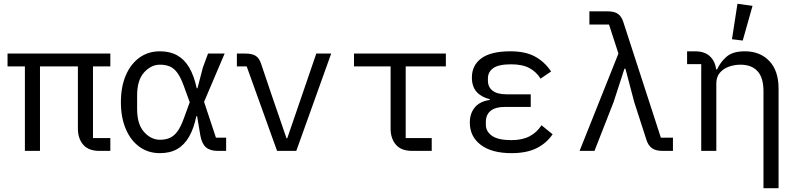

<svg xmlns="http://www.w3.org/2000/svg" viewBox="-20 -800 4240 1018"><path d="M112 -448H20V-516H565V-448H473V-68H565V0H507Q449 0 421 -33Q393 -66 393 -118V-448H192V0H112Z M1179 0H1134Q1094 0 1072 -19Q1050 -38 1042 -83L1025 -184H1021Q1008 -120 983 -76Q958 -32 920 -10Q882 12 828 12Q766 12 719.5 -21.5Q673 -55 647 -116Q621 -177 621 -258Q621 -340 647 -400.5Q673 -461 719.5 -494.5Q766 -528 828 -528Q881 -528 919.5 -506.5Q958 -485 983.5 -441.5Q1009 -398 1023 -332H1027L1056 -443L1083 -516H1171L1062 -260L1125 -70H1179ZM828 -59Q858 -59 880.5 -69Q903 -79 921 -103.5Q939 -128 955 -173L986 -258L955 -343Q939 -388 921 -413Q903 -438 880.5 -447.5Q858 -457 828 -457Q781 -457 744 -416Q707 -375 707 -294V-222Q707 -141 744 -100Q781 -59 828 -59Z M1449 0 1288 -448H1236V-516H1281Q1316 -516 1335.5 -504Q1355 -492 1365 -460L1419 -300L1499 -67H1503L1583 -300L1657 -516H1736L1551 0Z M2165 0Q2107 0 2079 -33Q2051 -66 2051 -118V-448H1857V-516H2344V-448H2131V-68H2269V0Z M2692 12Q2587 12 2529 -32Q2471 -76 2471 -150Q2471 -199 2498 -231Q2525 -263 2577 -270V-274Q2532 -285 2507 -313Q2482 -341 2482 -389Q2482 -454 2532.5 -491Q2583 -528 2686 -528Q2766 -528 2817 -500Q2868 -472 2902 -421L2846 -383Q2824 -419 2787 -439Q2750 -459 2690 -459Q2623 -459 2595 -438.5Q2567 -418 2567 -385V-373Q2567 -338 2592 -319Q2617 -300 2665 -300H2794V-233H2655Q2607 -233 2581.5 -212.5Q2556 -192 2556 -153V-139Q2556 -103 2588.5 -80Q2621 -57 2692 -57Q2749 -57 2788 -77.5Q2827 -98 2851 -136L2910 -88Q2877 -40 2824.5 -14Q2772 12 2692 12Z M3209 -670H3105V-740H3200Q3238 -740 3257 -726Q3276 -712 3285 -683L3484 -70H3548V0H3493Q3456 0 3436.5 -14.5Q3417 -29 3408 -57L3343 -258L3296 -436H3291L3233 -258L3132 0H3053L3259 -516Z M3698 0V-460H3623V-528H3664Q3716 -528 3744 -501.5Q3772 -475 3777 -432H3778H3782Q3799 -470 3832 -499Q3865 -528 3929 -528Q4010 -528 4059 -476.5Q4108 -425 4108 -331V198H4028V-317Q4028 -388 3996.5 -422.5Q3965 -457 3906 -457Q3874 -457 3844.5 -446.5Q3815 -436 3796.5 -414Q3778 -392 3778 -358V0ZM3918 -585 3861 -592 3890 -780 3970 -769Z"/></svg>

Font: Lilex
Style: Regular
Weight: 400
Monospace: yes
Designer: Mike Abbink, Paul van der Laan, Pieter van Rosmalen, Mikhael Khrustik
Foundry: Mikhael Khrustik
Version: Version 2.510